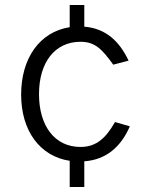

<svg xmlns="http://www.w3.org/2000/svg" viewBox="-20 -743 581 763"><path d="M496 -241 437 -258C402 -197 365 -159 300 -159C198 -159 135 -242 135 -369C135 -495 198 -577 300 -577C358 -577 386 -547 430 -486L491 -502C456 -576 403 -630 315 -637V-723H257V-635C137 -616 64 -511 64 -367C64 -224 138 -122 257 -104V0H315V-102C402 -108 461 -160 496 -241Z"/></svg>

Font: United Sans Light
Style: Regular
Weight: 300
Designer: Pablo Impallari, Rodrigo Fuenzalida (Modified by Dan O. Williams)
Version: Version 1.000;PS 001.000;hotconv 1.0.88;makeotf.lib2.5.64775